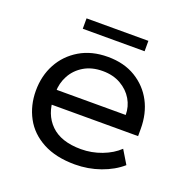

<svg xmlns="http://www.w3.org/2000/svg" viewBox="-100 -608 693 712"><g transform="rotate(20 246.0 -252.0)"><path d="M268 10Q193 10 141.5 -17.5Q90 -45 64.5 -92.5Q39 -140 39 -198Q39 -257 64.5 -304Q90 -351 137 -379Q184 -407 248 -407Q312 -407 358 -379Q404 -351 428.5 -304.5Q453 -258 453 -198V-169H83V-227H383Q383 -260 366.5 -288Q350 -316 319.5 -333.5Q289 -351 248 -351Q205 -351 174 -332.5Q143 -314 126.5 -283.5Q110 -253 110 -218V-198Q110 -131 150.5 -91Q191 -51 270 -51Q312 -51 351.5 -66Q391 -81 417 -106L449 -53Q416 -24 368 -7Q320 10 268 10ZM124 -473V-514H368V-473Z"/></g></svg>

Font: Rokkitt
Style: Regular
Weight: 400
Designer: Vernon Adams
Foundry: Vernon Adams
Version: Version 3.103